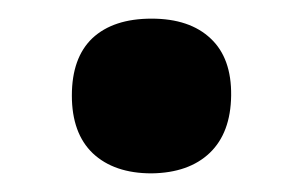

<svg xmlns="http://www.w3.org/2000/svg" viewBox="-20 -456 325 206"><path d="M206.1 -414.6Q228.5 -393.6 228 -353.5Q227.5 -313.5 205.1 -292Q182.6 -270.5 142.6 -270Q102.5 -270 79.6 -291.5Q57.1 -313 57.1 -353.5Q57.1 -394 79.1 -415Q101.6 -436 142.6 -436Q183.6 -436 206.1 -414.6Z"/></svg>

Font: OpenSansHebrew-Bold
Style: Bold
Weight: 700
Foundry: Ascender Corporation, Yanek Iontef
Version: Version 2.001;PS 002.001;hotconv 1.0.70;makeotf.lib2.5.58329